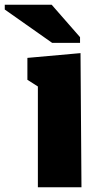

<svg xmlns="http://www.w3.org/2000/svg" viewBox="-84 -786 417 806"><path d="M258 0 254 -563 31 -543V-451L75 -423V0ZM133 -766H-64V-746L135 -606H252V-630Z"/></svg>

Font: Frost ExtraBold
Style: Regular
Weight: 800
Designer: Lee Frost
Foundry: Lee Frost for Ice Communication Norge AS
Version: Version 2.011;hotconv 1.0.107;makeotfexe 2.5.65593